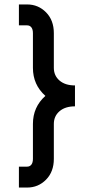

<svg xmlns="http://www.w3.org/2000/svg" viewBox="-20 -793 422 863"><path d="M222 -236V-79Q222 -21 187 14.5Q152 50 102 50H65V-44H102Q114 -44 121 -53Q128 -62 128 -79V-236Q128 -312 184 -362Q128 -412 128 -488V-644Q128 -661 121 -670Q114 -679 102 -679H65V-773H102Q152 -773 187 -737.5Q222 -702 222 -644V-488Q222 -453 247.5 -431Q273 -409 317 -409V-315Q273 -315 247.5 -293Q222 -271 222 -236Z"/></svg>

Font: SUITE
Style: Bold
Weight: 700
Designer: Sun
Foundry: Sun
Version: Version 2.040